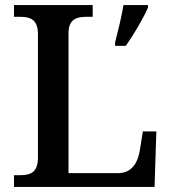

<svg xmlns="http://www.w3.org/2000/svg" viewBox="-20 -734 673 754"><path d="M35 0H587L594 -218H541L529 -143C521 -95 498 -54 443 -54H249V-603C249 -660 282 -668 321 -668H344V-714H35V-668H57C97 -668 129 -660 129 -599V-115C129 -54 97 -46 57 -46H35ZM432 -567V-554H474C504 -596 543 -662 561 -704V-714H465C457 -667 443 -610 432 -567Z"/></svg>

Font: Noto Naskh Arabic UI Medium
Style: Regular
Weight: 500
Designer: Monotype Design Team, David Williams, Mohamad Dakak and Nizar Qandah
Foundry: Monotype Imaging Inc.
Version: Version 2.014